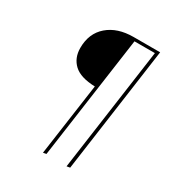

<svg xmlns="http://www.w3.org/2000/svg" viewBox="-201 -821 1087 1157"><g transform="rotate(30 343.0 -242.5)"><path d="M576 -681 454 192 431 196 551 -661H409L289 192L267 196L338 -306Q237 -309 191.5 -351.5Q146 -394 146 -464Q146 -565 213 -623Q280 -681 392 -681Z"/></g></svg>

Font: Fira Sans Thin
Style: Italic
Weight: 250
Italic angle: -8°
Designer: Carrois Corporate & Edenspiekermann AG
Foundry: Carrois Corporate GbR & Edenspiekermann AG
Version: Version 4.203